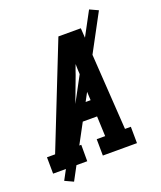

<svg xmlns="http://www.w3.org/2000/svg" viewBox="-167 -923 930 1110"><g transform="rotate(-20 297.5 -368.0)"><path d="M-4 0 -5 -101H45L296 -735H434L475 -101H511L512 0H302L301 -101H353L348 -224H214L167 -101H206V0ZM345 -325 337 -490Q336 -505 335.5 -520.5Q335 -536 335 -551Q329 -536 323.5 -520.5Q318 -505 313 -490L251 -325ZM94 85 42 61 516 -821 568 -797Z"/></g></svg>

Font: Iosevka Etoile
Style: Bold Italic
Weight: 700
Italic angle: -9°
Designer: Belleve Invis
Foundry: Belleve Invis
Version: Version 28.1.0; ttfautohint (v1.8.4)